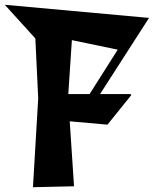

<svg xmlns="http://www.w3.org/2000/svg" viewBox="-25 -780 644 804"><path d="M285 0 113 4 135 -368 123 -619 -5 -760 599 -705 394 -386H521L525 -382L425 -258L267 -272ZM261 -386H350L468 -572L276 -612Z"/></svg>

Font: Trickster
Style: Regular
Weight: 400
Designer: Jean-Baptiste Morizot
Foundry: Jean-Baptiste Morizot
Version: Version 2.000;PS 2.0;hotconv 1.0.88;makeotf.lib2.5.647800